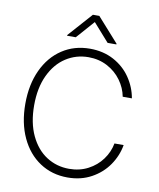

<svg xmlns="http://www.w3.org/2000/svg" viewBox="-97 -981 882 1067"><g transform="rotate(10 343.5 -447.5)"><path d="M357.4 -668.9Q287.6 -668.9 230.2 -631.8Q172.9 -594.7 139.2 -523.4Q105.5 -452.1 105.5 -353.5Q105.5 -254.4 139.2 -183.3Q172.9 -112.3 230 -75.7Q287.1 -39.1 357.4 -39.1Q416.5 -39.1 464.1 -64Q511.7 -88.9 542.2 -130.6Q572.8 -172.4 582 -221.7H633.8Q623 -160.2 586.7 -107.4Q550.3 -54.7 491.5 -22.5Q432.6 9.8 357.4 9.8Q269 9.8 200.7 -35.4Q132.3 -80.6 94 -162.8Q55.7 -245.1 55.7 -353.5Q55.7 -461.9 94 -544.2Q132.3 -626.5 200.7 -671.6Q269 -716.8 357.4 -716.8Q432.6 -716.8 491.7 -685.1Q550.8 -653.3 586.9 -600.3Q623 -547.4 633.8 -485.4H582Q572.8 -534.2 542.2 -576.2Q511.7 -618.2 463.9 -643.6Q416 -668.9 357.4 -668.9ZM357.4 -867.2 267.6 -765.6H218.8V-769.5L339.8 -905.3H376L497.1 -769.5V-765.6H447.3Z"/></g></svg>

Font: Pretendard ExtraLight
Style: Regular
Weight: 200
Designer: Base glyphs from Inter by Rasmus Andersson; Hangeul glyphs from Noto Sans CJK(Source Han Sans) by Jang Soo-young and Kan
Foundry: Kil Hyung-jin
Version: Version 1.309